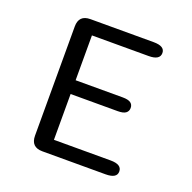

<svg xmlns="http://www.w3.org/2000/svg" viewBox="-113 -732 845 845"><g transform="rotate(20 309.5 -309.5)"><path d="M519.5 -587Q519.5 -554 467 -554H201.5V-344H422Q448 -344 459.5 -335.8Q471 -327.5 471 -312Q471 -296.5 459.5 -288Q448 -279.5 422 -279.5H201.5V-65H467Q519.5 -65 519.5 -32Q519.5 0 467 0H171Q117 0 117 -54V-565Q117 -619 171 -619H467Q519.5 -619 519.5 -587Z"/></g></svg>

Font: Sono Monospace
Style: Regular
Weight: 400
Designer: Tyler Finck
Foundry: Tyler Finck
Version: Version 2.112